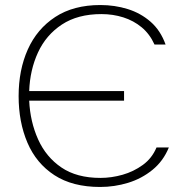

<svg xmlns="http://www.w3.org/2000/svg" viewBox="-20 -735 739 763"><path d="M378 8Q268 8 196 -39Q124 -86 89 -168Q54 -250 54 -353Q54 -457 90.5 -538.5Q127 -620 199.5 -667.5Q272 -715 379 -715Q436 -715 487.5 -699Q539 -683 578.5 -648.5Q618 -614 638 -558H594Q575 -600 543 -626.5Q511 -653 470 -666Q429 -679 383 -679Q289 -679 226 -637.5Q163 -596 131 -526.5Q99 -457 96 -373H473V-335H96Q100 -251 131.5 -181Q163 -111 224 -69.5Q285 -28 379 -28Q423 -28 467 -40.5Q511 -53 547.5 -79.5Q584 -106 602 -149H651Q629 -95 586 -60Q543 -25 489 -8.5Q435 8 378 8Z"/></svg>

Font: Onest Thin
Style: Regular
Weight: 250
Designer: Dmitri Voloshin, Andrey Kudryavtsev
Foundry: Dmitri Voloshin, Andrey Kudryavtsev
Version: Version 1.000;gftools[0.9.33]